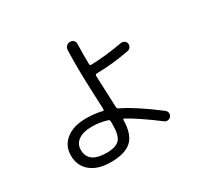

<svg xmlns="http://www.w3.org/2000/svg" viewBox="-166 -1005 1332 1267"><g transform="rotate(-30 500.0 -371.5)"><path d="M346.7 -226.6Q280.3 -226.6 243.7 -200.7Q207 -174.8 207 -129.9Q207 -27.3 346.7 -27.3Q417 -27.3 444.8 -57.1Q472.7 -86.9 472.7 -163.1V-195.3Q472.7 -205.1 461.9 -209Q404.3 -226.6 346.7 -226.6ZM339.8 40Q243.2 40 187.5 -5.4Q131.8 -50.8 131.8 -129.9Q131.8 -204.1 188 -248.5Q244.1 -293 339.8 -293Q405.3 -293 460.9 -279.3Q470.7 -277.3 470.7 -288.1Q469.7 -331.1 465.8 -405.3Q456.1 -613.3 461.9 -746.1Q462.9 -761.7 474.6 -772.5Q486.3 -783.2 502 -783.2Q517.6 -783.2 528.3 -772.5Q539.1 -761.7 538.1 -746.1Q535.2 -676.8 537.1 -592.8Q537.1 -582 548.8 -582Q660.2 -585 789.1 -608.4Q802.7 -610.4 814.9 -602.5Q827.1 -594.7 829.1 -581.1Q831.1 -567.4 823.2 -555.2Q815.4 -543 800.8 -540Q678.7 -516.6 549.8 -513.7Q539.1 -513.7 539.1 -502Q540 -486.3 541 -454.1Q542 -421.9 543 -406.2Q548.8 -265.6 548.8 -258.8Q548.8 -248 558.6 -243.2Q660.2 -195.3 820.3 -73.2Q831.1 -64.5 833 -50.3Q835 -36.1 826.2 -24.9Q817.4 -13.7 802.7 -11.7Q788.1 -9.8 777.3 -18.6Q644.5 -119.1 558.6 -166Q555.7 -168 552.7 -166Q549.8 -164.1 549.8 -160.2Q548.8 -53.7 499.5 -6.8Q450.2 40 339.8 40Z"/></g></svg>

Font: Rounded-X Mgen+ 2m regular
Style: Regular
Weight: 400
Designer: [Source Han Sans]
Ryoko NISHIZUKA  (kana & ideographs); Paul D. Hunt (Latin, Greek & Cyrillic); Wenlong ZHANG  (bopomofo
Version: Version 1.059.20150602